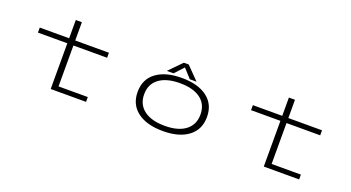

<svg xmlns="http://www.w3.org/2000/svg" viewBox="-49 -1223 3248 1778"><g transform="rotate(20 1575.0 -334.5)"><path d="M178.5 -450.5V-500H468V-680H528V-500H860V-450.5H528V-47.5H816.5V0H468V-450.5Z M1714 -525.5H1648L1568 -613L1487.5 -525.5H1421L1543.5 -650.5H1591.5ZM1576 11Q1416 11 1324.8 -57.8Q1233.5 -126.5 1233.5 -251Q1233.5 -376 1324.8 -444Q1416 -512 1576 -512Q1735.5 -512 1826.2 -443.8Q1917 -375.5 1917 -251Q1917 -126.5 1826.2 -57.8Q1735.5 11 1576 11ZM1852.5 -251Q1852.5 -351.5 1780.2 -406Q1708 -460.5 1576 -460.5Q1444 -460.5 1371 -405.8Q1298 -351 1298 -251Q1298 -151 1371 -95.8Q1444 -40.5 1576 -40.5Q1708 -40.5 1780.2 -96Q1852.5 -151.5 1852.5 -251Z M2278.5 -450.5V-500H2568V-680H2628V-500H2960V-450.5H2628V-47.5H2916.5V0H2568V-450.5Z"/></g></svg>

Font: League Mono Extended UltraLight
Style: Regular
Weight: 200
Width: 9
Designer: Tyler Finck
Foundry: The League of Moveable Type / Tyler Finck
Version: Version 2.210